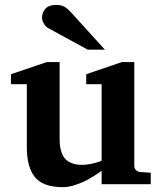

<svg xmlns="http://www.w3.org/2000/svg" viewBox="-20 -754 660 786"><path d="M597.2 0H396V-55.2Q392.6 -52.2 386.5 -47.9Q380.4 -43.5 361.6 -31.7Q342.8 -20 324.7 -11.2Q306.6 -2.4 282.5 4.9Q258.3 12.2 237.8 12.2Q156.2 12.2 123 -28.8Q89.8 -69.8 89.8 -150.9V-409.2H24.9V-450.2L171.9 -500H224.1V-189.9Q224.1 -172.4 225.3 -159.4Q226.6 -146.5 231.9 -130.4Q237.3 -114.3 246.8 -103.8Q256.3 -93.3 273.9 -86.2Q291.5 -79.1 315.9 -79.1Q334.5 -79.1 354.5 -83.5Q374.5 -87.9 385.3 -91.8L396 -96.2V-409.2H333V-450.2L479 -500H529.8V-73.2Q529.8 -64.5 536.9 -57.6Q543.9 -50.8 553.2 -49.8L597.2 -46.9ZM409.2 -550.8H338.9L176.8 -639.2Q166.5 -645 159.2 -658Q151.9 -670.9 151.9 -681.2Q151.9 -702.1 165.8 -718Q179.7 -733.9 209 -733.9Q229 -733.9 241.9 -727.3Q254.9 -720.7 272 -702.1Z"/></svg>

Font: Veleka
Style: Bold
Weight: 700
Designer: Stefan Peev, Context Ltd, 2016; SIL International, 1997-2014.
Foundry: Stefan Peev, Context Ltd, 2016
Version: Version 1.000